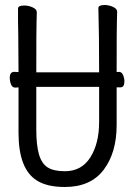

<svg xmlns="http://www.w3.org/2000/svg" viewBox="-20 -729 540 767"><path d="M239 -45Q306 -45 341 -100.5Q376 -156 376 -242V-382H125V-210Q125 -150 135.5 -113Q146 -76 170 -60.5Q194 -45 239 -45ZM239 18Q168 18 127 -8Q54 -54 54 -198V-380L41 -379Q29 -379 24 -392Q19 -405 19 -418Q19 -442 37 -442L54 -441Q53 -628 52 -648V-695Q52 -707 77 -707Q94 -707 110.5 -699.5Q127 -692 127 -680L126 -639Q125 -620 125 -440H376Q376 -595 373 -697Q373 -709 398 -709Q415 -709 431.5 -701.5Q448 -694 448 -682L447 -645Q446 -628 446 -441L455 -442Q466 -442 471.5 -429.5Q477 -417 477 -404Q477 -380 461 -380H446V-230Q446 -119 394 -50.5Q342 18 239 18Z"/></svg>

Font: Moon Stars Kai HW
Style: Regular
Weight: 400
Designer: GuiWonder
Version: Version 1.101